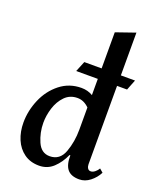

<svg xmlns="http://www.w3.org/2000/svg" viewBox="-168 -1023 931 1135"><g transform="rotate(20 298.0 -456.0)"><path d="M585 -77Q567 -42 535.5 -17.5Q504 7 468 7Q416 7 393 -21.5Q370 -50 371 -109H366Q343 -57 306 -22.5Q269 12 217 12Q162 12 123 -16Q84 -44 64 -91.5Q44 -139 44 -197Q44 -271 74.5 -342.5Q105 -414 163 -460Q221 -506 298 -506Q337 -506 369 -487V-589H233L260 -655H369V-882L490 -924V-655H579L553 -589H490V-96Q490 -82 496.5 -71.5Q503 -61 516 -61Q529 -61 542.5 -72Q556 -83 563 -96ZM369 -409Q336 -442 296 -442Q248 -442 216.5 -409.5Q185 -377 170 -329.5Q155 -282 155 -236Q155 -174 179.5 -118Q204 -62 257 -62Q321 -62 345 -127.5Q369 -193 369 -270Z"/></g></svg>

Font: Amita
Style: Bold
Weight: 700
Designer: Eduardo Rodriguez Tunni, Modular Infotech, Brian J. Bonislawsky
Foundry: Eduardo Rodriguez Tunni, Modular Infotech, Brian J. Bonislawsky
Version: Version 1.003